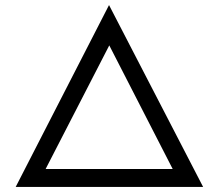

<svg xmlns="http://www.w3.org/2000/svg" viewBox="-20 -739 823 759"><path d="M42 0 411 -719 783 0ZM147 -45 125 -71H703L677 -43L402 -579H422Z"/></svg>

Font: Lexend Exa Light
Style: Regular
Weight: 300
Designer: Bonnie Shaver-Troup, Thomas Jockin
Foundry: Lexend
Version: Version 1.007